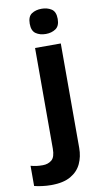

<svg xmlns="http://www.w3.org/2000/svg" viewBox="-171 -808 583 1095"><g transform="rotate(-10 120.5 -260.0)"><path d="M72 -687Q72 -729 95.5 -744.5Q119 -760 153 -760Q186 -760 210 -744.5Q234 -729 234 -687Q234 -646 210 -630Q186 -614 153 -614Q119 -614 95.5 -630Q72 -646 72 -687ZM34 240Q8 240 -19 236.5Q-46 233 -64 228V111Q-46 116 -30 118Q-14 120 6 120Q36 120 57 103Q78 86 78 37V-546H227V59Q227 109 208 150Q189 191 146.5 215.5Q104 240 34 240Z"/></g></svg>

Font: BC Sans
Style: Bold
Weight: 700
Designer: Monotype Design Team
Province of B.C.
Foundry: Monotype Imaging Inc.
Version: Version 2.000;GOOG;noto-source:20170915:90ef993387c0